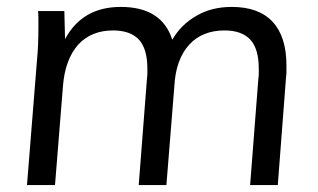

<svg xmlns="http://www.w3.org/2000/svg" viewBox="-20 -535 919 555"><path d="M650 -515Q728 -515 768 -472Q808 -429 808 -346Q808 -335 808 -327Q808 -319 807 -314L783 0H703L727 -310Q728 -315 728 -321.5Q728 -328 728 -337Q728 -393 704 -420Q679 -447 629 -447Q565 -447 527 -406Q488 -363 484 -286L461 0H381L405 -310Q406 -315 406 -321.5Q406 -328 406 -337Q406 -393 382 -420Q357 -447 307 -447Q244 -447 206 -406Q168 -363 162 -286L139 0H58L87 -362Q89 -382 90 -405.5Q91 -429 91 -456Q91 -472 91 -483.5Q91 -495 90 -503H166L168 -422Q218 -515 329 -515Q448 -515 478 -420Q503 -464 549 -490Q592 -515 650 -515Z"/></svg>

Font: PRinguin Sans
Style: Italic
Weight: 400
Designer: Vernon Adams
Foundry: Vernon Adams
Version: ""